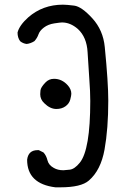

<svg xmlns="http://www.w3.org/2000/svg" viewBox="-20 -811 540 821"><path d="M238 -10H217Q96 -25 96 -128Q101 -169 141 -169H146L166 -159Q178 -146 183 -125.5Q188 -105 210 -93Q227 -83 251 -83Q258 -83 278.5 -85.5Q299 -88 321 -115Q366 -170 366 -379Q366 -419 362 -471.5Q358 -524 354.5 -588Q351 -652 313 -687Q281 -715 245 -715Q238 -715 212 -711Q186 -707 168 -693.5Q150 -680 144.5 -664Q139 -648 127 -635Q111 -625 94 -623Q78 -625 66 -635Q55 -650 55 -672Q63 -703 101 -737Q163 -791 249 -791Q265 -791 297 -787Q329 -783 375 -732.5Q421 -682 428 -610Q443 -458 443 -381Q443 -260 427 -171.5Q411 -83 360 -39Q327 -10 238 -10ZM221 -345Q194 -345 169 -370Q152 -386 152 -408Q152 -411 153 -424Q154 -437 174 -458Q189 -474 211 -474Q245 -474 270 -446Q285 -429 285 -410Q285 -403 280.5 -385.5Q276 -368 260 -356.5Q244 -345 221 -345Z"/></svg>

Font: Xiaolai SC
Style: Regular
Weight: 400
Designer: Nozomi Seto 瀬戸のぞみ
Version: Version 3.11;December 4, 2020;FontCreator 13.0.0.2613 64-bit